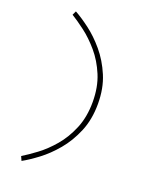

<svg xmlns="http://www.w3.org/2000/svg" viewBox="-135 -693 674 858"><g transform="rotate(20 202.0 -264.5)"><path d="M309 -265Q309 -191 284.5 -132.5Q260 -74 223 -30Q186 14 146 44Q106 74 75 91L66 71Q94 54 131 26.5Q168 -1 203 -42Q238 -83 261 -138.5Q284 -194 284 -265Q284 -336 261 -391Q238 -446 203 -487Q168 -528 131 -556Q94 -584 66 -601L75 -620Q106 -603 146 -573Q186 -543 223 -499Q260 -455 284.5 -397Q309 -339 309 -265Z"/></g></svg>

Font: BhuTuka Expanded One
Style: Regular
Weight: 400
Designer: Erin McLaughlin
Version: Version 1.000; ttfautohint (v1.8.3)